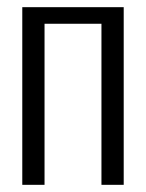

<svg xmlns="http://www.w3.org/2000/svg" viewBox="-20 -515 407 535"><path d="M42.1 0V-495H324.7V0H262.7V-448.8H104.1V0Z"/></svg>

Font: Alumni Sans Thin
Style: Regular
Weight: 100
Designer: Robert E. Leuschke
Foundry: Robert E. Leuschke
Version: Version 1.018